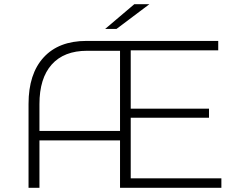

<svg xmlns="http://www.w3.org/2000/svg" viewBox="-20 -895 1149 915"><path d="M692 -875 535 -757H481L620 -875ZM603 -45H1035V0H552V-226H168V0H116V-400Q116 -543 188 -621.5Q260 -700 392 -700H1020V-655H603V-377H976V-334H603ZM168 -271H552V-653H395Q285 -653 226.5 -587.5Q168 -522 168 -399Z"/></svg>

Font: mBank Light
Style: Regular
Weight: 300
Designer: Julieta Ulanovsky
Foundry: Julieta Ulanovsky
Version: Version 7.200;PS 007.200;hotconv 1.0.88;makeotf.lib2.5.64775